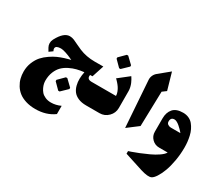

<svg xmlns="http://www.w3.org/2000/svg" viewBox="-109 -734 1402 1204"><g transform="rotate(30 592.5 -132.5)"><path d="M284.7 7.3H294.7L340.3 -36.7V-46L294.7 -89.7H284.7L241 -46V-36.7ZM351 138.3V78.7Q316.7 94.7 281.7 94.7Q258.3 94.7 240 86.5Q221.7 78.3 211.5 66.7Q201.3 55 194.5 40.2Q187.7 25.3 185.5 13.7Q183.3 2 183.3 -7.7Q183.3 -43 194.8 -71.2Q206.3 -99.3 224.2 -117Q242 -134.7 267.5 -147.3Q293 -160 317.2 -166Q341.3 -172 369 -175Q363.7 -148.7 363.2 -124.8Q362.7 -101 368.7 -77.8Q374.7 -54.7 387.7 -37.7Q400.7 -20.7 424.7 -10.3Q448.7 0 482 0H555.7V-145.3H437.3Q402.3 -146 408.7 -178L425.7 -178.3L454 -265.3L392.3 -265Q330.3 -265 279.7 -286.3Q268 -291 245.3 -302Q222.3 -313.3 209.7 -318.7Q194 -325.3 178 -325.3Q134.3 -325.3 97 -255Q96 -253 95.7 -252.3Q88.7 -239 89 -223.8Q89.3 -208.7 96.7 -195.7L109.7 -173.3L135.3 -191.7Q135.3 -191.7 131.3 -200.3Q124 -224.3 152.3 -229.3Q159.3 -230.7 168 -230.7Q182 -230.7 205 -223Q228 -215.3 244 -207.7L259.7 -200Q255 -199.3 247 -197.7Q239 -196 215.8 -188.7Q192.7 -181.3 171.5 -172Q150.3 -162.7 124.7 -145.3Q99 -128 80.5 -107.2Q62 -86.3 49.3 -55.3Q36.7 -24.3 36.7 11.3Q36.7 36.7 42.5 59.8Q48.3 83 61.8 105Q75.3 127 95.7 143.2Q116 159.3 147.2 169.2Q178.3 179 217 179Q295.7 179 351 138.3Z M545 -305.7H555L600.7 -349.7V-359L555 -402.7H545L501.3 -359V-349.7ZM509 0H579.3Q616 0 642.2 -26.2Q668.3 -52.3 668.3 -89L668 -211.3Q668 -224.3 664.7 -238.5Q661.3 -252.7 656.7 -263.3Q652 -274 647.2 -282.7Q642.3 -291.3 639.2 -296Q636 -300.7 636 -300.7L560 -241Q562.3 -239 566 -235.7Q569.7 -232.3 579.2 -221.5Q588.7 -210.7 595.8 -200Q603 -189.3 609 -174.2Q615 -159 615 -145.3H509Z M765 0 842.7 -59 849.3 -311.3 877.3 -332 842.3 -454 766 -391.3Q753.3 -380.7 746.8 -365.5Q740.3 -350.3 741.7 -334Z M1007.3 -201.3Q1015.7 -201.3 1026.2 -195.5Q1036.7 -189.7 1046 -181.5Q1055.3 -173.3 1063.5 -165.2Q1071.7 -157 1076.3 -151.3L1081 -145.3H1011.7Q1000.7 -145.3 990.5 -152Q980.3 -158.7 980.3 -172Q980.3 -201.3 1007.3 -201.3ZM1063 185Q1076.7 178.3 1091.5 155.5Q1106.3 132.7 1119.2 98.8Q1132 65 1140.5 17.3Q1149 -30.3 1149 -80Q1149 -100 1147 -119.3Q1145 -138.7 1140.2 -160.3Q1135.3 -182 1126.5 -200.2Q1117.7 -218.3 1105.5 -233.2Q1093.3 -248 1074.7 -256.5Q1056 -265 1033.3 -265Q983.3 -265 960.7 -238.7Q938 -212.3 938 -169.3V-73Q938 -42.7 959.3 -21.3Q980.7 0 1011 0H1073Q1065 15.3 1039.5 33Q1014 50.7 983.3 64.8Q952.7 79 922.8 91Q893 103 873.3 109.7L853.3 116.3V135.3Q853.7 135.3 985.7 178Q1041.7 195.3 1063 185Z"/></g></svg>

Font: Jomhuria
Style: Regular
Weight: 400
Designer: Arabic design by Kourosh Beigpour, Latin design by Eben Sorkin, engineering by Lasse Fister and Khaled Hosney
Version: Version 1.0010